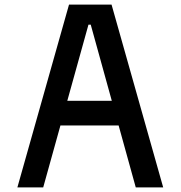

<svg xmlns="http://www.w3.org/2000/svg" viewBox="-20 -820 790 840"><path d="M56 0 282 -800H468L694 0H574L377 -712H367L169 0ZM185 -271V-379H565V-271Z"/></svg>

Font: Martian Mono SemiExpanded
Style: Regular
Weight: 400
Width: 6
Monospace: yes
Designer: Roman Shamin
Foundry: Evil Martians
Version: Version 1.000